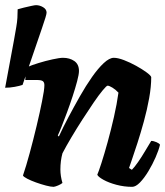

<svg xmlns="http://www.w3.org/2000/svg" viewBox="-61 -724 640 744"><path d="M-41.1 -384 -6.9 -568Q-1.2 -600 2.1 -619.5Q5.5 -639 6.4 -654.5Q7.4 -670 7.4 -688Q16.9 -691 31.6 -694.5Q46.3 -698 60.1 -701Q73.9 -704 78.6 -704Q92.9 -704 106.2 -696Q119.5 -688 119.5 -675Q119.5 -666 101.4 -614L26.4 -395Q15 -391 -4 -387.5Q-23 -384 -41.1 -384ZM147 0Q136 0 117 -5Q98 -10 78.5 -17Q59 -24 44.5 -31.5Q30 -39 28 -44Q40 -79 54 -130.5Q68 -182 81 -236.5Q94 -291 102 -332Q111 -376 111 -394Q111 -405 105 -409.5Q99 -414 82 -414H37Q37 -428 40 -442Q43 -456 45 -464Q60 -471 87.5 -479.5Q115 -488 142.5 -494Q170 -500 183 -500Q209 -500 227 -487.5Q245 -475 245 -449Q245 -436 238 -409.5Q231 -383 220.5 -351Q210 -319 198.5 -288Q187 -257 177.5 -233Q168 -209 163 -199L167 -195Q183 -230 204.5 -270.5Q226 -311 249 -351.5Q272 -392 295.5 -425.5Q319 -459 341 -479.5Q363 -500 380 -500Q396 -500 419.5 -491Q443 -482 466.5 -469Q490 -456 507 -443.5Q524 -431 525 -425Q525 -388 517 -343.5Q509 -299 496.5 -253.5Q484 -208 471.5 -169.5Q459 -131 450 -105Q441 -79 439 -73L450 -66Q460 -76 474 -96Q488 -116 501.5 -139Q515 -162 525 -178Q534 -178 545.5 -173Q557 -168 559 -163Q554 -142 542 -114.5Q530 -87 514 -60.5Q498 -34 481.5 -17Q465 0 451 0Q420 0 390 -8Q360 -16 339.5 -27.5Q319 -39 316 -47Q321 -58 332 -92Q343 -126 356 -173Q369 -220 380.5 -270.5Q392 -321 398 -365Q387 -377 374.5 -384.5Q362 -392 356 -392Q352 -392 337 -374Q322 -356 301.5 -326Q281 -296 258.5 -261Q236 -226 215.5 -191.5Q195 -157 181 -130Q173 -101 173 -67Q173 -42 181 -15Q175 -10 164.5 -5.5Q154 -1 147 0Z"/></svg>

Font: Texturina 72pt 72pt Black
Style: Italic
Weight: 900
Italic angle: -11°
Designer: Guillermo Torres Carreño
Foundry: Omnibus-Type
Version: Version 1.002; ttfautohint (v1.8.3)